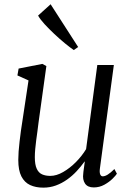

<svg xmlns="http://www.w3.org/2000/svg" viewBox="-20 -852 606 882"><path d="M179 10Q144 10 118.2 -2Q92.5 -14 78.2 -41.8Q64 -69.5 64 -117.5Q64 -134 65.5 -156Q67 -178 70 -202.5Q73 -227 76 -250.5Q79 -274 82.5 -293.5L111 -482.5L60 -505.5L65.5 -537L174.5 -558.5L193 -548.5L157 -289Q154.5 -268.5 151.8 -247.8Q149 -227 146.2 -206.8Q143.5 -186.5 141.8 -167Q140 -147.5 140 -130Q140 -95.5 148.8 -76.8Q157.5 -58 173.5 -51Q189.5 -44 211 -44Q239.5 -44 270.2 -61.8Q301 -79.5 328.8 -107.5Q356.5 -135.5 375.5 -167L427 -553.5H503L439 -78.5Q436.5 -60.5 440.2 -51.2Q444 -42 452 -42Q462 -42 475 -50Q488 -58 505.5 -75.5L517 -54Q512.5 -46.5 497.2 -31.2Q482 -16 459.5 -3.5Q437 9 410.5 9Q382.5 9 370.5 -9Q358.5 -27 362.5 -55Q362.5 -57 363.2 -63Q364 -69 365.2 -77.5Q366.5 -86 367.5 -94.5Q368.5 -103 369.5 -109.5L368.5 -110Q352 -87 332 -65.5Q312 -44 288 -27Q264 -10 236.8 0Q209.5 10 179 10ZM319 -622Q302 -633.5 278 -653.2Q254 -673 229.5 -696Q205 -719 184.8 -741Q164.5 -763 155 -780.5L212.5 -832.5L339 -636Z"/></svg>

Font: Merriweather 36pt Light
Style: Italic
Weight: 300
Italic angle: -7.8°
Version: Version 2.101